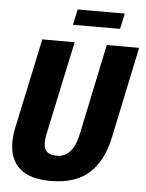

<svg xmlns="http://www.w3.org/2000/svg" viewBox="-58 -901 730 958"><g transform="rotate(5 307.0 -422.0)"><path d="M25 -165Q25 -204 33 -239L129 -690H291L191 -220Q186 -193 186 -179Q186 -146 202.5 -132Q219 -118 252 -118Q331 -118 356 -233L452 -690H614L517 -230Q491 -111 422.5 -50.5Q354 10 232 10Q127 10 76 -35.5Q25 -81 25 -165ZM292 -854H528L511 -776H275Z"/></g></svg>

Font: Decalotype ExtraBold Italic
Style: Regular
Weight: 800
Italic angle: -12°
Designer: Alfredo Marco Pradil
Foundry: Alfredo Marco Pradil
Version: Version 1.0